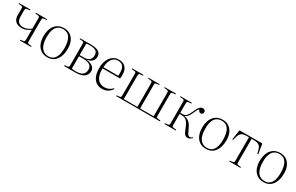

<svg xmlns="http://www.w3.org/2000/svg" viewBox="176 -1773 4687 3038"><g transform="rotate(30 2519.5 -254.0)"><path d="M323 0V-14L371 -20Q390 -22 395.5 -30.5Q401 -39 401 -62V-242Q374 -221 336 -202.5Q298 -184 247 -184Q172 -184 132.5 -222Q93 -260 93 -329V-446Q93 -469 88 -478Q83 -487 65 -488L15 -493L16 -507H222V-493L172 -487Q154 -485 148 -476.5Q142 -468 142 -445V-338Q142 -273 171 -240Q200 -207 257 -207Q299 -207 333.5 -221.5Q368 -236 401 -263V-446Q401 -469 395.5 -477.5Q390 -486 371 -488L321 -493L323 -507H528V-493L481 -488Q462 -486 456 -478Q450 -470 450 -447V-61Q450 -39 456 -30.5Q462 -22 481 -20L528 -15V0Z M830 14Q762 14 713 -18Q664 -50 638 -109Q612 -168 612 -248Q612 -331 638 -392Q664 -453 714 -486.5Q764 -520 836 -520Q901 -520 948 -488.5Q995 -457 1020.5 -400.5Q1046 -344 1046 -268Q1046 -182 1020.5 -118.5Q995 -55 947 -20.5Q899 14 830 14ZM837 -8Q887 -8 922 -33.5Q957 -59 976 -112.5Q995 -166 995 -248Q995 -311 984 -358Q973 -405 952.5 -436.5Q932 -468 901 -483.5Q870 -499 828 -499Q777 -499 739.5 -474Q702 -449 682.5 -396.5Q663 -344 663 -262Q663 -176 684 -119.5Q705 -63 743.5 -35.5Q782 -8 837 -8Z M1131 0V-15L1179 -20Q1198 -22 1203.5 -31Q1209 -40 1209 -63V-446Q1209 -469 1203.5 -478Q1198 -487 1180 -488L1130 -493L1131 -507H1337Q1385 -507 1426 -496.5Q1467 -486 1491.5 -460.5Q1516 -435 1516 -391Q1516 -341 1484 -308Q1452 -275 1391 -264V-263Q1430 -261 1464.5 -247.5Q1499 -234 1521.5 -208.5Q1544 -183 1544 -144Q1544 -93 1516 -60.5Q1488 -28 1442.5 -14Q1397 0 1344 0ZM1340 -19Q1387 -19 1421.5 -32Q1456 -45 1475 -71.5Q1494 -98 1494 -140Q1494 -199 1453 -225.5Q1412 -252 1342 -252H1258V-25Q1279 -22 1297.5 -20.5Q1316 -19 1340 -19ZM1258 -273H1335Q1401 -273 1433.5 -302.5Q1466 -332 1466 -386Q1466 -445 1428.5 -466.5Q1391 -488 1331 -488Q1313 -488 1294.5 -487Q1276 -486 1258 -484Z M1831 14Q1772 14 1726 -14.5Q1680 -43 1654 -101.5Q1628 -160 1628 -251Q1628 -333 1654 -393.5Q1680 -454 1726.5 -488Q1773 -522 1836 -522Q1890 -522 1926.5 -499.5Q1963 -477 1982 -438Q2001 -399 2001 -349Q2001 -332 2000.5 -312Q2000 -292 1997 -272H1677Q1675 -182 1698.5 -128Q1722 -74 1761.5 -50.5Q1801 -27 1848 -27Q1889 -27 1924.5 -42Q1960 -57 1993 -92L2003 -82Q1966 -30 1923 -8Q1880 14 1831 14ZM1678 -295H1949Q1951 -311 1951.5 -324Q1952 -337 1952 -350Q1952 -427 1922.5 -464Q1893 -501 1834 -501Q1789 -501 1755.5 -479Q1722 -457 1702 -411Q1682 -365 1678 -295Z M2083 0V-15L2136 -20Q2152 -22 2157 -30.5Q2162 -39 2162 -65V-443Q2162 -469 2157.5 -478Q2153 -487 2137 -488L2082 -493L2083 -507H2290V-493L2236 -487Q2221 -486 2216 -477Q2211 -468 2211 -444V-20H2459V-446Q2459 -469 2453.5 -477.5Q2448 -486 2428 -488L2379 -493L2380 -507H2585V-493L2538 -488Q2519 -486 2513.5 -478Q2508 -470 2508 -447V-20H2756V-446Q2756 -469 2750.5 -477.5Q2745 -486 2725 -488L2676 -493L2677 -507H2882V-493L2835 -488Q2816 -486 2810.5 -478Q2805 -470 2805 -447V-61Q2805 -39 2810.5 -30.5Q2816 -22 2835 -20L2882 -15V0Z M3389 8Q3366 8 3349.5 -2.5Q3333 -13 3318.5 -40Q3304 -67 3285 -114Q3273 -147 3257 -176.5Q3241 -206 3219 -226.5Q3197 -247 3166 -253Q3148 -257 3130.5 -257Q3113 -257 3093 -257V-63Q3093 -39 3098 -30.5Q3103 -22 3118 -20L3172 -14V0H2965V-15L3018 -20Q3034 -22 3039 -30.5Q3044 -39 3044 -65V-443Q3044 -469 3039.5 -478Q3035 -487 3019 -488L2964 -493L2965 -507H3172V-493L3118 -487Q3103 -486 3098 -477Q3093 -468 3093 -444V-278Q3117 -278 3133 -278.5Q3149 -279 3165 -282Q3184 -287 3200 -302Q3216 -317 3230 -342Q3244 -367 3259 -400Q3274 -436 3290 -463.5Q3306 -491 3325.5 -506Q3345 -521 3370 -521Q3389 -521 3404 -509.5Q3419 -498 3419 -477Q3419 -464 3413 -453.5Q3407 -443 3397.5 -436.5Q3388 -430 3378 -430Q3360 -430 3347 -442.5Q3334 -455 3327 -476Q3319 -470 3311.5 -459Q3304 -448 3296 -433Q3288 -418 3279 -396Q3255 -341 3233.5 -311Q3212 -281 3176 -269V-267Q3216 -260 3243.5 -243.5Q3271 -227 3292 -199.5Q3313 -172 3332 -129Q3359 -70 3374 -46Q3389 -22 3413 -22Q3429 -22 3441.5 -29Q3454 -36 3463 -44L3469 -32Q3451 -16 3432 -4Q3413 8 3389 8Z M3728 14Q3660 14 3611 -18Q3562 -50 3536 -109Q3510 -168 3510 -248Q3510 -331 3536 -392Q3562 -453 3612 -486.5Q3662 -520 3734 -520Q3799 -520 3846 -488.5Q3893 -457 3918.5 -400.5Q3944 -344 3944 -268Q3944 -182 3918.5 -118.5Q3893 -55 3845 -20.5Q3797 14 3728 14ZM3735 -8Q3785 -8 3820 -33.5Q3855 -59 3874 -112.5Q3893 -166 3893 -248Q3893 -311 3882 -358Q3871 -405 3850.5 -436.5Q3830 -468 3799 -483.5Q3768 -499 3726 -499Q3675 -499 3637.5 -474Q3600 -449 3580.5 -396.5Q3561 -344 3561 -262Q3561 -176 3582 -119.5Q3603 -63 3641.5 -35.5Q3680 -8 3735 -8Z M4151 0V-15L4202 -20Q4218 -22 4223 -30.5Q4228 -39 4228 -65V-486H4186Q4155 -486 4132 -481Q4109 -476 4093 -463.5Q4077 -451 4065.5 -430Q4054 -409 4045 -378L4031 -324L4016 -328L4043 -507H4461L4489 -328L4473 -324L4459 -382Q4450 -423 4432 -445.5Q4414 -468 4386.5 -477Q4359 -486 4319 -486H4277V-63Q4277 -39 4282 -30.5Q4287 -22 4302 -20L4354 -14V0Z M4780 14Q4712 14 4663 -18Q4614 -50 4588 -109Q4562 -168 4562 -248Q4562 -331 4588 -392Q4614 -453 4664 -486.5Q4714 -520 4786 -520Q4851 -520 4898 -488.5Q4945 -457 4970.5 -400.5Q4996 -344 4996 -268Q4996 -182 4970.5 -118.5Q4945 -55 4897 -20.5Q4849 14 4780 14ZM4787 -8Q4837 -8 4872 -33.5Q4907 -59 4926 -112.5Q4945 -166 4945 -248Q4945 -311 4934 -358Q4923 -405 4902.5 -436.5Q4882 -468 4851 -483.5Q4820 -499 4778 -499Q4727 -499 4689.5 -474Q4652 -449 4632.5 -396.5Q4613 -344 4613 -262Q4613 -176 4634 -119.5Q4655 -63 4693.5 -35.5Q4732 -8 4787 -8Z"/></g></svg>

Font: Literata 60pt ExtraLight
Style: Regular
Weight: 250
Designer: Latin by Veronika Burian and Jose Scaglione. Greek by Irene Vlachou. Cyrillic by Vera Evstafieva.
Foundry: TypeTogether
Version: Version 3.103;gftools[0.9.29]